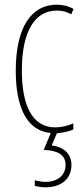

<svg xmlns="http://www.w3.org/2000/svg" viewBox="-20 -557 353 817"><path d="M284 145C284 100 255 69 200 62L222 10C246 8 273 3 292 -6V-32C267 -21 240 -15 215 -15C114 -15 73 -114 73 -257C73 -427 130 -512 222 -512C244 -512 265 -507 283 -496L293 -519C272 -531 248 -537 221 -537C113 -537 47 -440 47 -256C47 -101 94 0 196 9L166 81C220 83 259 98 259 145C259 192 221 217 174 217C161 217 142 214 128 210V234C143 238 162 240 174 240C242 240 284 203 284 145Z"/></svg>

Font: Noto Sans Khmer UI ExtraCondensed Thin
Style: Regular
Weight: 100
Width: 2
Designer: Danh Hong and the Monotype Design Team
Foundry: Monotype Imaging Inc.
Version: Version 2.002